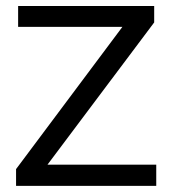

<svg xmlns="http://www.w3.org/2000/svg" viewBox="-20 -604 558 624"><path d="M487.8 0H32.2V-54.4L377.8 -516.7H38.9V-584.4H481.1V-531.1L134.4 -68.9H487.8Z"/></svg>

Font: Paperlogy 4 Regular
Style: Regular
Weight: 400
Designer: redesigned by Lee Juim, glyphs from Gmarket Sans & Montserrat
Foundry: PT&
Version: Version 1.001